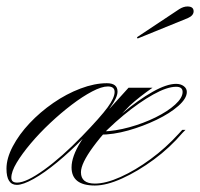

<svg xmlns="http://www.w3.org/2000/svg" viewBox="-74 -564 618 593"><path d="M-22 7Q-54 7 -54 -43Q-54 -75 -34.5 -112Q-15 -149 17.5 -183.5Q50 -218 90.5 -246Q131 -274 174.5 -290.5Q218 -307 256 -307Q289 -307 289 -281Q289 -263 266.5 -232Q244 -201 184 -138Q143 -96 103 -63Q63 -30 30 -11.5Q-3 7 -22 7ZM-21 0Q7 0 62 -39.5Q117 -79 179 -143Q237 -203 258.5 -232.5Q280 -262 280 -280Q280 -297 259 -297Q240 -297 210.5 -281.5Q181 -266 147.5 -240.5Q114 -215 81 -184Q48 -153 21 -121Q-6 -89 -22.5 -61.5Q-39 -34 -39 -15Q-39 0 -21 0ZM176 -32Q176 3 219 3Q253 3 298.5 -17.5Q344 -38 391 -72.5Q438 -107 478 -151L489 -163H499L490 -154Q451 -108 401.5 -71.5Q352 -35 303.5 -13Q255 9 219 9Q147 9 147 -47Q147 -114 260 -229H265L323 -293H397Q378 -280 359.5 -265.5Q341 -251 327 -238Q176 -86 176 -32ZM209 -120Q255 -173 304.5 -214.5Q354 -256 397.5 -280.5Q441 -305 470 -305Q484 -305 493.5 -298Q503 -291 503 -280Q503 -260 477 -237Q451 -214 409.5 -194Q368 -174 322 -161Q276 -148 234 -148L243 -158Q282 -159 325.5 -171Q369 -183 406.5 -201.5Q444 -220 467 -241Q490 -262 490 -280Q490 -296 470 -296Q442 -296 399 -272Q356 -248 307.5 -208Q259 -168 213 -117ZM351 -445 349 -449 480 -536Q493 -544 505 -544Q524 -544 524 -529Q524 -516 506 -508Z"/></svg>

Font: Ballet 24pt
Style: Regular
Weight: 400
Designer: Maximiliano R. Sproviero
Foundry: Omnibus-Type
Version: Version 1.100